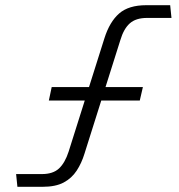

<svg xmlns="http://www.w3.org/2000/svg" viewBox="-20 -719 690 739"><path d="M47 0 42 -49H141Q184 -49 207 -70.5Q230 -92 244 -135L382 -572Q402 -635 438.5 -667Q475 -699 543 -699H635L640 -650H546Q503 -650 479.5 -629Q456 -608 443 -564L305 -127Q294 -91 275 -62Q256 -33 225 -16.5Q194 0 144 0ZM168 -332 179 -384H530L518 -332Z"/></svg>

Font: Azeret Mono Thin ExtraLight
Style: Italic
Weight: 250
Italic angle: -12°
Version: Version 1.002